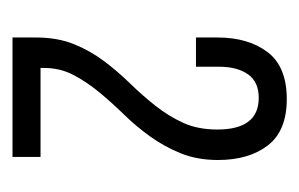

<svg xmlns="http://www.w3.org/2000/svg" viewBox="-108 -734 490 315"><g transform="rotate(90 137.5 -576.0)"><path d="M142 -801C106.7 -801 81 -790.5 65 -769.5C49 -748.5 41 -721 41 -687V-652H89V-690C89 -710 93.2 -725.8 101.5 -737.5C109.8 -749.2 122.7 -755 140 -755C174.7 -755 192 -732.3 192 -687C192 -665.7 188.3 -647 181 -631C173.7 -615 164.3 -599.8 153 -585.5C141.7 -571.2 129.5 -557.3 116.5 -544C103.5 -530.7 91.3 -516.5 80 -501.5C68.7 -486.5 59.3 -470 52 -452C44.7 -434 41 -413 41 -389V-351H237V-397H91V-403C91 -420.3 94.8 -436.3 102.5 -451C110.2 -465.7 119.7 -479.8 131 -493.5C142.3 -507.2 154.5 -520.7 167.5 -534C180.5 -547.3 192.5 -561.7 203.5 -577C214.5 -592.3 223.7 -609 231 -627C238.3 -645 242 -665.3 242 -688C242 -722 234 -749.3 218 -770C202 -790.7 176.7 -801 142 -801Z"/></g></svg>

Font: SVN-Bebas Neue
Style: Regular
Weight: 400
Designer: Ryoichi Tsunekawa
Foundry: Ryoichi Tsunekawa
Version: Version 001.003